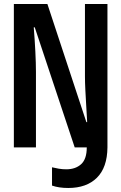

<svg xmlns="http://www.w3.org/2000/svg" viewBox="-20 -734 603 956"><path d="M49 0V-714H216L410 -126H414Q412 -163 409.5 -204.5Q407 -246 405 -285Q403 -324 403 -354V-714H515V0Q514 100 462.5 151Q411 202 320 202Q273 202 239 190V99Q255 103 273 106Q291 109 310 109Q356 109 384 83.5Q412 58 412 0H352L153 -598H148Q153 -537 156 -477.5Q159 -418 159 -376V0Z"/></svg>

Font: Noto Sans Mono SemiCondensed SemiBold
Style: Regular
Weight: 600
Width: 4
Designer: Monotype Design Team
Foundry: Monotype Imaging Inc.
Version: Version 2.014; ttfautohint (v1.8.4.7-5d5b)